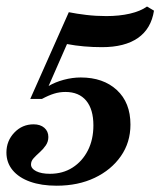

<svg xmlns="http://www.w3.org/2000/svg" viewBox="-49 -459 502 598"><path d="M127.4 119.4Q79.8 119.4 44.8 106.9Q9.7 94.4 -9.7 71Q-29 47.6 -29 16.1Q-29 -20.2 -4.4 -46Q20.2 -71.8 55.6 -71.8Q76.6 -71.8 89.1 -60.9Q101.6 -50 101.6 -32.3Q101.6 -17.7 93.5 -6Q85.5 5.6 74.6 15.3Q63.7 25 55.6 33.9Q47.6 42.7 47.6 53.2Q47.6 66.1 63.7 74.2Q79.8 82.3 106.5 82.3Q146.8 82.3 177 62.9Q207.3 43.5 224.6 9.7Q241.9 -24.2 241.9 -68.5Q241.9 -118.5 219.4 -145.6Q196.8 -172.6 154.8 -172.6Q136.3 -172.6 119.4 -167.3Q102.4 -162.1 81.5 -150.8H45.2L165.3 -421Q189.5 -416.1 219.8 -412.5Q250 -408.9 282.3 -408.9Q322.6 -408.9 355.6 -416.5Q388.7 -424.2 408.9 -438.7L430.6 -425.8Q421.8 -369.4 380.6 -340.7Q339.5 -312.1 268.5 -312.1Q240.3 -312.1 212.9 -314.5Q185.5 -316.9 159.7 -321.8L102.4 -191.1Q122.6 -203.2 149.6 -210.5Q176.6 -217.7 202.4 -217.7Q272.6 -217.7 314.9 -178.6Q357.3 -139.5 357.3 -71Q357.3 -15.3 327.4 27.4Q297.6 70.2 246 94.8Q194.4 119.4 127.4 119.4Z"/></svg>

Font: Playfair 9pt
Style: Bold Italic
Weight: 700
Italic angle: -15.6°
Designer: Claus Eggers Sørensen
Foundry: Claus Eggers Sørensen
Version: Version 2.203